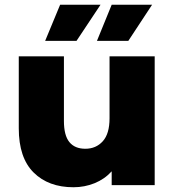

<svg xmlns="http://www.w3.org/2000/svg" viewBox="-20 -779 732 808"><path d="M631 -542V0H450V-58Q420 -25 378 -8Q336 9 289 9Q184 9 121.5 -53Q59 -115 59 -239V-542H249V-270Q249 -209 272 -181Q295 -153 339 -153Q384 -153 412.5 -184.5Q441 -216 441 -281V-542ZM233 -759H403L302 -607H170ZM450 -759H620L520 -607H388Z"/></svg>

Font: Montserrat Alternates ExtraBold
Style: Regular
Weight: 800
Designer: Julieta Ulanovsky
Foundry: Julieta Ulanovsky
Version: Version 7.200